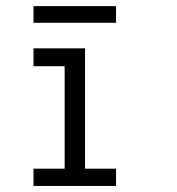

<svg xmlns="http://www.w3.org/2000/svg" viewBox="-20 -615 586 635"><path d="M363.8 0H90.8V-57.1H193.8V-396H90.8V-455.1H261.2V-57.1H363.8ZM363.8 -539.6H90.8V-594.7H363.8Z"/></svg>

Font: Anonymous Pro
Style: Regular
Weight: 400
Monospace: yes
Designer: Mark Simonson
Version: Version 1.002